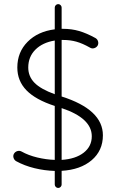

<svg xmlns="http://www.w3.org/2000/svg" viewBox="-20 -828 588 952"><path d="M463.9 -601.6Q458 -592.3 447 -589.1Q436 -585.9 426.3 -591.8Q389.2 -612.8 358.9 -621.3Q328.6 -629.9 293 -629.9Q289.1 -629.9 285.6 -629.9V-349.6Q490.2 -284.7 490.2 -157.2Q490.2 -81.1 434.6 -33.7Q378.9 13.7 285.6 19V86.9Q285.6 93.8 280.5 98.9Q275.4 104 268.6 104Q261.7 104 256.6 98.9Q251.5 93.8 251.5 86.9V19.5Q201.2 18.1 151.1 5.9Q101.1 -6.3 60.1 -28.8Q50.3 -34.7 47.1 -45.7Q43.9 -56.6 49.3 -65.9Q55.2 -75.7 66.2 -78.9Q77.1 -82 86.9 -76.7Q121.1 -57.6 165 -47.1Q209 -36.6 251.5 -35.2V-302.7Q156.7 -333.5 111.3 -380.1Q65.9 -426.8 65.9 -493.2Q65.9 -569.3 116.7 -620.6Q167.5 -671.9 251.5 -682.6V-790.5Q251.5 -797.4 256.6 -802.5Q261.7 -807.6 268.6 -807.6Q275.4 -807.6 280.5 -802.5Q285.6 -797.4 285.6 -790.5V-685.1Q289.1 -685.1 292.5 -685.1Q335 -685.1 372.1 -674.3Q409.2 -663.6 453.6 -639.2Q463.4 -633.3 466.3 -622.3Q469.2 -611.3 463.9 -601.6ZM120.1 -493.2Q120.1 -449.2 150.9 -417.7Q181.6 -386.2 251.5 -360.8V-627Q190.9 -617.2 155.5 -581.8Q120.1 -546.4 120.1 -493.2ZM435.1 -152.3Q435.1 -242.2 285.6 -292V-35.2Q354.5 -39.6 394.8 -70.8Q435.1 -102.1 435.1 -152.3Z"/></svg>

Font: Mikhak-FD Light
Style: Regular
Weight: 300
Designer: Amin Abedi
Version: Version 3.2